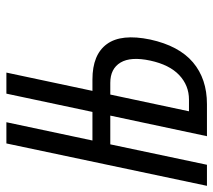

<svg xmlns="http://www.w3.org/2000/svg" viewBox="-78 -624 677 610"><g transform="rotate(-90 261.0 -318.5)"><path d="M374 -180.2Q387.2 -242.2 367.7 -274.7Q348.1 -307.1 303.2 -307.1H266.1L212.9 -57.1H250Q294.9 -57.1 327.9 -88.1Q360.8 -119.1 374 -180.2ZM-23.9 0 110.8 -637.2H178.2L120.1 -363.8H210.9L269 -637.2H335.9L277.8 -363.8H314Q393.1 -363.8 426.5 -317.9Q460 -272 440.9 -180.2Q420.9 -88.9 368.4 -44.4Q315.9 0 235.8 0H133.8L199.2 -307.1H107.9L43 0Z"/></g></svg>

Font: Anonymous Pro
Style: Italic
Weight: 400
Italic angle: -12°
Monospace: yes
Designer: Mark Simonson
Version: Version 1.003